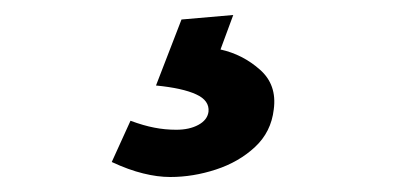

<svg xmlns="http://www.w3.org/2000/svg" viewBox="-20 -23 540 256"><path d="M207 213Q190 213 170.8 208.2Q151.5 203.5 129 193L154 138Q171.5 144.5 185.8 147.2Q200 150 215 150Q232.5 150 244.5 143.5Q256.5 137 258 126Q259.5 111 241.5 102.8Q223.5 94.5 188 91L222 3L291 -3L274 43Q303.5 49.5 326.5 69.8Q349.5 90 345 123Q341.5 153 320 173Q298.5 193 268 203Q237.5 213 207 213Z"/></svg>

Font: Expletus Sans
Style: Bold Italic
Weight: 700
Italic angle: -7°
Version: Version 7.500